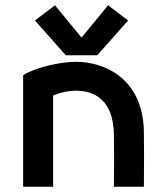

<svg xmlns="http://www.w3.org/2000/svg" viewBox="-20 -710 630 730"><path d="M68 -424V0H182V-347C209 -358 239 -365 270 -365C340 -365 410 -329 413 -201C414 -148 414 -83 413 0H527C528 -83 528 -158 527 -211C523 -414 374 -475 270 -475C211 -475 116 -455 68 -424ZM113 -632 230 -500H350L467 -632L391 -690L290 -567L189 -690Z"/></svg>

Font: KT Kiyosuna Sans Bold
Style: Regular
Weight: 700
Designer: [Zen Kaku Gothic] Yoshimichi Ohira
Version: Version 1.010;Glyphs 3.1.2 (3151)